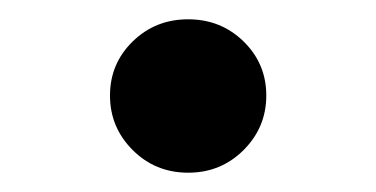

<svg xmlns="http://www.w3.org/2000/svg" viewBox="-20 -187 390 199"><path d="M256 -88Q256 -55 232.5 -31.5Q209 -8 175 -8Q141 -8 117.5 -31.5Q94 -55 94 -88Q94 -121 117.5 -144Q141 -167 175 -167Q209 -167 232.5 -144Q256 -121 256 -88Z"/></svg>

Font: Kaisei Tokumin ExtraBold
Style: Regular
Weight: 800
Designer: Font-Kai, 金井和夫
Foundry: KAZUO KANAI
Version: Version 5.003